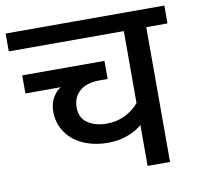

<svg xmlns="http://www.w3.org/2000/svg" viewBox="-83 -708 804 784"><g transform="rotate(-10 319.0 -316.5)"><path d="M27 -378V-453H368V-378H335Q280 -378 251.5 -352.5Q223 -327 223 -286Q223 -241 255 -220Q287 -199 333 -199Q375 -199 409.5 -216Q444 -233 467 -261V-559H-10V-633H648V-559H560V0H467V-170Q450 -153 412 -137Q374 -121 325 -121Q282 -121 245.5 -132.5Q209 -144 182.5 -165.5Q156 -187 141 -217.5Q126 -248 126 -285Q126 -317 140 -342Q154 -367 174 -378Z"/></g></svg>

Font: Mukta Medium
Style: Regular
Weight: 500
Designer: Girish Dalvi and Yashodeep Gholap
Foundry: Ek Type
Version: Version 2.538;PS 1.002;hotconv 16.6.51;makeotf.lib2.5.65220;